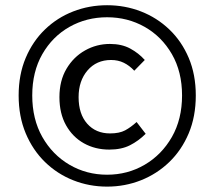

<svg xmlns="http://www.w3.org/2000/svg" viewBox="-20 -693 808 724"><path d="M383.8 10.7Q316.4 10.7 256.1 -13.2Q195.8 -37.1 149.7 -82Q103.5 -127 76.9 -190.4Q50.3 -253.9 50.3 -333Q50.3 -411.6 76.9 -474.6Q103.5 -537.6 149.7 -582Q195.8 -626.5 256.1 -649.9Q316.4 -673.3 383.8 -673.3Q451.2 -673.3 511.5 -649.9Q571.8 -626.5 618.4 -582Q665 -537.6 691.7 -474.6Q718.3 -411.6 718.3 -333Q718.3 -253.9 691.7 -190.4Q665 -127 618.4 -82Q571.8 -37.1 511.5 -13.2Q451.2 10.7 383.8 10.7ZM383.8 -34.2Q461.4 -34.2 525.6 -71.8Q589.8 -109.4 628.2 -176.5Q666.5 -243.7 666.5 -333Q666.5 -422.4 628.2 -488.8Q589.8 -555.2 525.6 -591.6Q461.4 -627.9 383.8 -627.9Q306.2 -627.9 241.9 -591.6Q177.7 -555.2 139.6 -488.8Q101.6 -422.4 101.6 -333Q101.6 -243.7 139.6 -176.5Q177.7 -109.4 241.9 -71.8Q306.2 -34.2 383.8 -34.2ZM392.1 -128.9Q338.9 -128.9 296.4 -152.6Q253.9 -176.3 229 -220.7Q204.1 -265.1 204.1 -326.7Q204.1 -388.7 230.7 -433.6Q257.3 -478.5 300.8 -502.9Q344.2 -527.3 394.5 -527.3Q439 -527.3 470.9 -510Q502.9 -492.7 525.9 -466.8L486.3 -426.3Q468.3 -445.8 446.8 -456.3Q425.3 -466.8 398.9 -466.8Q343.8 -466.8 310.1 -427.5Q276.4 -388.2 276.4 -326.7Q276.4 -263.2 308.8 -226.6Q341.3 -189.9 395 -189.9Q430.2 -189.9 451.7 -201.4Q473.1 -212.9 495.1 -232.9L529.3 -188.5Q502.4 -161.6 470.2 -145.3Q438 -128.9 392.1 -128.9Z"/></svg>

Font: Akatab Medium
Style: Regular
Weight: 500
Designer: SIL Global
Foundry: SIL Global
Version: Version 4.100